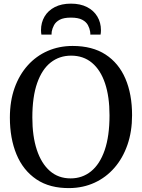

<svg xmlns="http://www.w3.org/2000/svg" viewBox="-20 -998 762 1030"><path d="M354.5 11Q247 12.5 175.5 -35.8Q104 -84 68.5 -169.8Q33 -255.5 33 -367Q33 -455.5 58.2 -526.2Q83.5 -597 129 -647.5Q174.5 -698 236 -724.8Q297.5 -751.5 369.5 -751.5Q475.5 -751.5 546.2 -705.5Q617 -659.5 652.8 -576Q688.5 -492.5 688.5 -380Q688.5 -292 663.5 -220.5Q638.5 -149 593.5 -97.5Q548.5 -46 487.5 -18Q426.5 10 354.5 11ZM359 -41Q421.5 -41 468.5 -79Q515.5 -117 541.5 -192.2Q567.5 -267.5 567.5 -379.5Q567.5 -479.5 543.5 -551Q519.5 -622.5 473.5 -661Q427.5 -699.5 361.5 -699.5Q299 -699.5 252.2 -663Q205.5 -626.5 179.5 -552.8Q153.5 -479 153.5 -367.5Q153.5 -267.5 177.5 -194.5Q201.5 -121.5 247.2 -81.2Q293 -41 359 -41ZM360.5 -978.5Q411 -978.5 447 -960Q483 -941.5 502.2 -909.2Q521.5 -877 521.5 -836Q521.5 -830.5 521 -824.5Q520.5 -818.5 519.5 -812.5H464.5Q464.5 -815 464.5 -819.2Q464.5 -823.5 463.5 -828.5Q461 -845.5 451.8 -863Q442.5 -880.5 421 -892Q399.5 -903.5 360.5 -903.5Q321.5 -903.5 300.2 -892Q279 -880.5 269.8 -863Q260.5 -845.5 257.5 -828.5Q257 -823.5 256.8 -819.2Q256.5 -815 256.5 -812.5H202Q201 -818.5 200.5 -824.5Q200 -830.5 200 -836Q200 -877 219 -909.2Q238 -941.5 274 -960Q310 -978.5 360.5 -978.5Z"/></svg>

Font: Merriweather 20pt
Style: Regular
Weight: 400
Version: Version 2.100